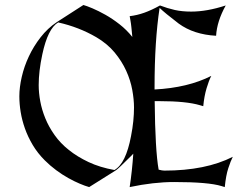

<svg xmlns="http://www.w3.org/2000/svg" viewBox="-20 -760 990 780"><path d="M342.3 0Q326.2 -4.4 304.2 -13.7Q282.2 -22.9 257.6 -36.6Q232.9 -50.3 208.3 -68.6Q183.6 -86.9 161.6 -108.9Q132.8 -137.7 113 -170.9Q93.3 -204.1 81.3 -238Q69.3 -272 64 -304.9Q58.6 -337.9 58.6 -368.7Q58.6 -405.3 68.4 -447.8Q78.1 -490.2 97.4 -531.2Q116.7 -572.3 145 -608.6Q173.3 -645 210.4 -669.9L318.8 -739.7Q331.5 -736.3 355.7 -726.1Q379.9 -715.8 408.2 -700Q436.5 -684.1 465.6 -661.4Q494.6 -638.7 517.6 -609.9Q515.6 -630.9 513.9 -647.9Q512.2 -665 509.8 -677.7L506.8 -694.3Q536.6 -697.8 566.2 -708.3Q595.7 -718.8 629.9 -737.8Q660.6 -726.1 689.9 -719.5Q719.2 -712.9 756.8 -712.9Q820.8 -712.9 897 -737.8Q861.3 -673.3 857.9 -614.7Q767.1 -619.6 706.1 -664.1Q676.8 -686.5 657.5 -702.4Q638.2 -718.3 628.4 -728Q607.9 -593.8 607.9 -405.3V-396.5Q742.7 -403.3 838.4 -451.7Q828.6 -433.1 819.1 -401.1Q809.6 -369.1 805.7 -328.6L792.5 -332.5Q736.8 -349.1 627.9 -349.1H608.4Q610.4 -148.9 624.5 -70.8Q639.2 -66.9 647.5 -66.9Q815.4 -66.9 925.8 -123Q917 -106 907.5 -76.9Q897.9 -47.9 893.1 0L880.4 -3.9Q827.1 -20.5 687.5 -20.5Q604 -20.5 506.8 0Q516.6 -64 521.5 -135.7L512.2 -126Q460.9 -74.7 451.2 -68.4ZM216.3 -668.9Q174.3 -644 151.9 -539.1Q137.2 -470.7 137.2 -414.1Q137.2 -382.8 143.6 -348.4Q149.9 -314 164.1 -279.3Q178.2 -244.6 201.7 -211.4Q225.1 -178.2 259.8 -150.6Q294.4 -123 339.8 -101.6Q385.3 -80.1 444.8 -69.3Q491.2 -95.2 512.2 -206.5Q518.6 -238.8 521.5 -267.8Q524.4 -296.9 524.4 -323.2Q524.4 -356 517.3 -394.8Q510.3 -433.6 492.7 -472.4Q475.1 -511.2 445.6 -546.9Q416 -582.5 371.1 -608.9Q300.8 -649.9 216.3 -668.9Z"/></svg>

Font: MedievalSharp
Style: Regular
Weight: 500
Version: Version 1.0